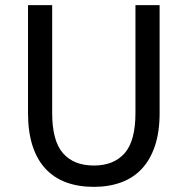

<svg xmlns="http://www.w3.org/2000/svg" viewBox="-20 -720 730 747"><path d="M345 7Q285 7 237.5 -10.5Q190 -28 157 -63.5Q124 -99 106.5 -153Q89 -207 89 -280V-700H183V-280Q183 -172 225 -124Q267 -76 345 -76Q423 -76 465 -124Q507 -172 507 -280V-700H601V-280Q601 -207 583 -153Q565 -99 532 -63.5Q499 -28 451.5 -10.5Q404 7 345 7Z"/></svg>

Font: Golos UI VF
Style: Regular
Weight: 400
Designer: A.Korolkova, Vitaly Kuzmin
Foundry: ParaType Ltd
Version: Version 2.000